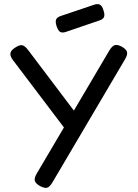

<svg xmlns="http://www.w3.org/2000/svg" viewBox="-20 -699 667 929"><path d="M175 202Q152 189 148.5 176Q145 163 157 142L508 -453Q521 -475 533.5 -480Q546 -485 568 -474Q591 -461 594.5 -448Q598 -435 586 -414L234 183Q221 205 209 209Q197 213 175 202ZM316 -47 42 -409Q28 -428 30.5 -442Q33 -456 54 -469Q75 -483 88 -480Q101 -477 116 -457L354 -142ZM297 -544Q280 -539 270.5 -545Q261 -551 254 -572Q247 -593 251.5 -604.5Q256 -616 275 -622L438 -677Q455 -682 465 -675.5Q475 -669 481 -648Q488 -627 483 -616Q478 -605 458 -599Z"/></svg>

Font: Fredoka SemiExpanded
Style: Regular
Weight: 400
Width: 6
Designer: Ben Nathan
Foundry: Milena B. Brandão, Ben Nathan
Version: Version 2.001